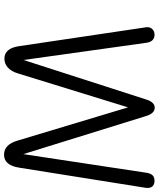

<svg xmlns="http://www.w3.org/2000/svg" viewBox="62 -846 784 948"><g transform="rotate(-90 454.0 -372.0)"><path d="M233.9 -676.8 397.9 -131.8 565.9 -676.8Q575.7 -708.5 594.5 -725.3Q613.3 -742.2 638.2 -742.2Q689.9 -742.2 700.2 -668.9L793 -44.9Q793 -43.5 793.5 -41Q793.9 -38.6 793.9 -37.1Q793.9 -21 783.4 -11Q772.9 -1 756.8 -1Q722.7 -1 716.8 -41L631.8 -647.9L437 -43Q423.8 0 396 0Q368.2 0 355 -43L167 -648.9L75.2 -42Q72.3 -21 62.7 -11Q53.2 -1 35.2 -1Q19 -1 9.5 -9.8Q0 -18.6 0 -35.2Q0 -43 1 -46.9L100.1 -668.9Q111.8 -744.1 164.1 -744.1Q214.4 -744.1 233.9 -676.8Z"/></g></svg>

Font: BPreplay
Style: Regular
Weight: 400
Designer: Magenta/George Triantafyllakos
Foundry: Magenta/George Triantafyllakos
Version: Version 1.00